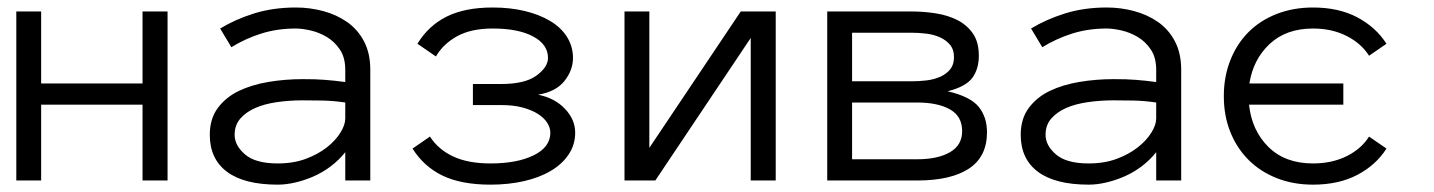

<svg xmlns="http://www.w3.org/2000/svg" viewBox="-20 -486 3861 517"><path d="M431.2 0H363.8V-204.1H90.8V0H23.9V-455.1H90.8V-261.2H363.8V-455.1H431.2Z M544.9 -123Q544.9 -166 566.4 -195.1Q587.9 -224.1 622.8 -241Q657.7 -257.8 702.9 -265.4Q748 -272.9 794.9 -272.9Q813 -272.9 827.4 -272.5Q841.8 -272 854.7 -271Q867.7 -270 880.9 -268.6Q894 -267.1 909.7 -265.1V-297.9Q909.7 -331.1 895.3 -352.5Q880.9 -374 859.9 -386.5Q838.9 -398.9 815.9 -404.1Q793 -409.2 776.9 -409.2Q726.1 -409.2 683.1 -395.5Q640.1 -381.8 603 -358.9L572.8 -409.2Q613.8 -434.1 664.8 -450Q715.8 -465.8 776.9 -465.8Q814 -465.8 849.9 -456.3Q885.7 -446.8 914.3 -427Q942.9 -407.2 960 -375Q977.1 -342.8 977.1 -297.9V0H909.7V-76.2Q892.1 -54.2 869.9 -37.6Q847.7 -21 823.2 -10.5Q798.8 0 774.4 5.6Q750 11.2 728 11.2Q637.7 11.2 591.3 -23.4Q544.9 -58.1 544.9 -123ZM728 -45.9Q770 -45.9 803.5 -58.3Q836.9 -70.8 860.4 -89.4Q883.8 -107.9 896.7 -128.9Q909.7 -149.9 909.7 -167V-210Q877 -214.8 846.9 -215.3Q816.9 -215.8 794.9 -215.8Q758.8 -215.8 725.3 -210.9Q691.9 -206.1 667 -195.1Q642.1 -184.1 627 -166.5Q611.8 -148.9 611.8 -123Q611.8 -94.2 639.9 -70.1Q668 -45.9 728 -45.9Z M1522.9 -330.1Q1522.9 -296.9 1499.8 -267.8Q1476.6 -238.8 1428.7 -231Q1473.6 -222.2 1501.2 -193.1Q1528.8 -164.1 1528.8 -128.9Q1528.8 -96.2 1511.2 -70.1Q1493.7 -43.9 1463.1 -25.9Q1432.6 -7.8 1391.1 1.7Q1349.6 11.2 1300.8 11.2Q1222.7 11.2 1172.1 -12.9Q1121.6 -37.1 1090.8 -85.9L1137.7 -118.2Q1160.6 -83 1200.7 -64.5Q1240.7 -45.9 1300.8 -45.9Q1372.6 -45.9 1417.2 -67.9Q1461.9 -89.8 1461.9 -128.9Q1461.9 -142.1 1453.4 -155.5Q1444.8 -168.9 1428.2 -179.4Q1411.6 -189.9 1387.2 -196.5Q1362.8 -203.1 1329.6 -203.1H1253.4V-259.8H1329.6Q1393.6 -259.8 1424.6 -282.5Q1455.6 -305.2 1455.6 -330.1Q1455.6 -366.2 1415.8 -387.7Q1376 -409.2 1306.6 -409.2Q1249 -409.2 1211.4 -388.7Q1173.8 -368.2 1153.8 -334L1104 -368.2Q1133.8 -417 1182.9 -441.4Q1231.9 -465.8 1306.6 -465.8Q1354 -465.8 1393.3 -456.3Q1432.6 -446.8 1461.7 -429.4Q1490.7 -412.1 1506.8 -386.5Q1522.9 -360.8 1522.9 -330.1Z M1661.6 -455.1H1728.5V-87.9L1974.6 -455.1H2068.8V0H2001.5V-383.8L1744.6 0H1661.6Z M2637.7 -129.9Q2637.7 -64 2589.1 -32Q2540.5 0 2449.7 0H2207.5V-455.1H2434.6Q2467.8 -455.1 2500.2 -450Q2532.7 -444.8 2558.1 -431.9Q2583.5 -418.9 2599.6 -396Q2615.7 -373 2615.7 -335.9Q2615.7 -300.8 2598.6 -276.9Q2581.5 -252.9 2531.7 -240.2Q2592.8 -226.1 2615.2 -198.5Q2637.7 -170.9 2637.7 -129.9ZM2548.8 -332Q2548.8 -353 2537.6 -366Q2526.4 -378.9 2510 -386Q2493.7 -393.1 2473.6 -395.5Q2453.6 -397.9 2434.6 -397.9H2274.4V-267.1H2434.6Q2454.6 -267.1 2475.1 -269.5Q2495.6 -272 2512.2 -279.5Q2528.8 -287.1 2538.8 -299.6Q2548.8 -312 2548.8 -332ZM2570.8 -132.8Q2570.8 -172.9 2538.1 -191.4Q2505.4 -210 2448.7 -210H2274.4V-57.1H2448.7Q2505.4 -57.1 2538.1 -76.2Q2570.8 -95.2 2570.8 -132.8Z M2728.5 -123Q2728.5 -166 2750 -195.1Q2771.5 -224.1 2806.4 -241Q2841.3 -257.8 2886.5 -265.4Q2931.6 -272.9 2978.5 -272.9Q2996.6 -272.9 3011 -272.5Q3025.4 -272 3038.3 -271Q3051.3 -270 3064.5 -268.6Q3077.6 -267.1 3093.3 -265.1V-297.9Q3093.3 -331.1 3078.9 -352.5Q3064.5 -374 3043.5 -386.5Q3022.5 -398.9 2999.5 -404.1Q2976.6 -409.2 2960.4 -409.2Q2909.7 -409.2 2866.7 -395.5Q2823.7 -381.8 2786.6 -358.9L2756.3 -409.2Q2797.4 -434.1 2848.4 -450Q2899.4 -465.8 2960.4 -465.8Q2997.6 -465.8 3033.4 -456.3Q3069.3 -446.8 3097.9 -427Q3126.5 -407.2 3143.6 -375Q3160.6 -342.8 3160.6 -297.9V0H3093.3V-76.2Q3075.7 -54.2 3053.5 -37.6Q3031.2 -21 3006.8 -10.5Q2982.4 0 2958 5.6Q2933.6 11.2 2911.6 11.2Q2821.3 11.2 2774.9 -23.4Q2728.5 -58.1 2728.5 -123ZM2911.6 -45.9Q2953.6 -45.9 2987.1 -58.3Q3020.5 -70.8 3043.9 -89.4Q3067.4 -107.9 3080.3 -128.9Q3093.3 -149.9 3093.3 -167V-210Q3060.5 -214.8 3030.5 -215.3Q3000.5 -215.8 2978.5 -215.8Q2942.4 -215.8 2908.9 -210.9Q2875.5 -206.1 2850.6 -195.1Q2825.7 -184.1 2810.5 -166.5Q2795.4 -148.9 2795.4 -123Q2795.4 -94.2 2823.5 -70.1Q2851.6 -45.9 2911.6 -45.9Z M3343.3 -204.1Q3350.6 -134.8 3395.5 -90.3Q3440.4 -45.9 3515.6 -45.9Q3566.4 -45.9 3606 -65.4Q3645.5 -85 3666.5 -118.2L3713.4 -85.9Q3684.6 -41 3634.5 -14.9Q3584.5 11.2 3515.6 11.2Q3462.4 11.2 3418 -6.3Q3373.5 -23.9 3342 -55.4Q3310.5 -86.9 3293 -130.4Q3275.4 -173.8 3275.4 -227.1Q3275.4 -279.8 3293 -324Q3310.5 -368.2 3342 -399.7Q3373.5 -431.2 3418 -448.5Q3462.4 -465.8 3515.6 -465.8Q3584.5 -465.8 3634.5 -439.5Q3684.6 -413.1 3713.4 -368.2L3666.5 -335.9Q3645.5 -369.1 3606 -389.2Q3566.4 -409.2 3515.6 -409.2Q3443.4 -409.2 3398.9 -367.7Q3354.5 -326.2 3344.2 -261.2H3597.2V-204.1Z"/></svg>

Font: Anonymous Pro
Style: Regular
Weight: 400
Monospace: yes
Designer: Mark Simonson
Version: Version 1.003